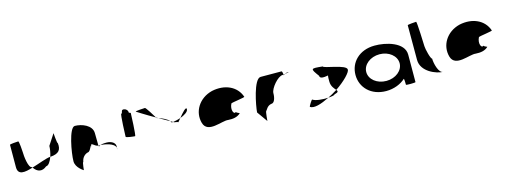

<svg xmlns="http://www.w3.org/2000/svg" viewBox="-13 -1500 6092 2306"><g transform="rotate(-15 3033.0 -347.5)"><path d="M54 -260C54 -158 141 -171 246 -204C245 -206 242 -209 241 -211C195 -211 180 -366 180 -416C180 -424 172 -552 161 -552C151 -552 55 -546 55 -538C55 -538 54 -340 54 -260ZM246 -204C289 -139 349 -127 407 -176C438 -176 466 -221 485 -274C431 -270 335 -230 246 -204ZM485 -274H493C590 -282 626 -322 615 -408C604 -408 596 -546 596 -538L508 -403C508 -370 500 -319 485 -274Z M740 -149C740 -68 833 -14 833 -14C833 -6 841 -112 852 -112C862 -171 901 -200 935 -208C971 -208 993 -314 993 -261C993 -331 1029 -256 1078 -254C1078 -281 1076 -346 1076 -409C1076 -510 949 -556 865 -556C794 -556 740 -250 740 -149ZM1078 -254C1080 -246 1082 -242 1084 -241C1084 -237 1082 -246 1102 -254ZM1102 -254C1192 -250 1302 -215 1285 -149V-170C1302 -228 1246 -264 1182 -264C1139 -264 1116 -259 1102 -254Z M1421 -272C1421 -260 1520 -249 1533 -249C1545 -249 1555 -518 1555 -530C1555 -534 1546 -538 1533 -541C1534 -548 1533 -556 1529 -564C1519 -588 1491 -602 1468 -594C1462 -594 1455 -578 1450 -554H1443C1430 -554 1421 -284 1421 -272Z M1617 -532C1617 -532 1721 -465 1834 -401C1816 -432 1745 -546 1735 -546C1725 -546 1614 -540 1617 -532ZM1834 -401C1836 -397 1838 -394 1838 -393C1838 -393 1846 -391 1858 -387C1850 -391 1842 -397 1834 -401ZM1858 -387C1910 -359 1957 -332 1988 -314C1958 -351 1892 -376 1858 -387ZM1988 -314C1993 -308 1998 -301 2000 -294C2006 -294 2012 -295 2019 -296C2012 -300 2001 -306 1988 -314ZM2019 -296C2025 -292 2028 -290 2027 -290C2015 -290 2078 -284 2078 -276C2078 -276 2094 -295 2114 -319C2081 -308 2045 -300 2019 -296ZM2114 -319C2167 -339 2218 -369 2218 -402C2218 -442 2155 -370 2114 -319Z M2348 -196C2389 -52 2587 -160 2664 -148C2724 -144 2779 -152 2819 -191C2811 -193 2774 -212 2776 -217C2750 -188 2715 -257 2752 -330C2766 -340 2932 -358 2922 -368C2875 -506 2730 -570 2566 -535C2397 -493 2307 -341 2348 -196ZM2776 -218V-217ZM2820 -192 2819 -191C2821 -191 2821 -191 2820 -190Z M3022 -145 3115 -14C3115 -6 3123 -135 3134 -135C3144 -142 3161 -194 3216 -201C3252 -201 3271 -258 3271 -318C3271 -378 3375 -501 3434 -501C3434 -501 3439 -502 3447 -503C3445 -520 3440 -546 3434 -546C3434 -546 3271 -547 3173 -547C3088 -547 3027 -225 3022 -145ZM3447 -503C3448 -498 3448 -494 3448 -491C3448 -494 3454 -500 3463 -505C3457 -504 3452 -504 3447 -503ZM3463 -505C3493 -510 3532 -517 3505 -517C3489 -517 3474 -511 3463 -505Z M3651 -46C3698 -14 3788 -43 3894 -95C3824 -91 3737 -98 3701 -124C3693 -124 3651 -56 3651 -46ZM3855 -378C3855 -340 3905 -344 3960 -354C3955 -333 3956 -306 3956 -279C3956 -218 3992 -184 4011 -161C4127 -239 4212 -329 4208 -362C4208 -424 3927 -450 3927 -475C3776 -490 3773 -490 3855 -378ZM3894 -95C3941 -98 3975 -105 3975 -114C4030 -128 4028 -140 4011 -161C3973 -137 3934 -114 3894 -95Z M4280 -274C4280 -118 4400 8 4589 8C4686 8 4774 -28 4829 -80C4835 -76 4835 -4 4835 -4C4835 3 4954 2 4954 -5L4955 -347C4955 -500 4732 -558 4589 -556C4400 -554 4280 -430 4280 -274ZM4414 -274C4414 -366 4507 -440 4622 -440C4736 -440 4829 -366 4829 -274C4829 -184 4738 -109 4622 -109C4503 -109 4414 -184 4414 -274Z M5041 -258C5041 -108 5227 -38 5307 -38C5251 -38 5220 -167 5220 -226C5201 -227 5169 -361 5169 -394C5169 -401 5159 -703 5149 -703C5139 -703 5041 -696 5041 -689Z M5426 -196C5467 -52 5665 -160 5742 -148C5802 -144 5857 -152 5897 -191C5889 -193 5852 -212 5854 -217C5828 -188 5793 -257 5830 -330C5844 -340 6010 -358 6000 -368C5953 -506 5808 -570 5644 -535C5475 -493 5385 -341 5426 -196ZM5854 -218V-217ZM5898 -192 5897 -191C5899 -191 5899 -191 5898 -190Z"/></g></svg>

Font: Ampere
Style: SCExt
Weight: 400
Version: Version 1